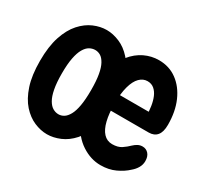

<svg xmlns="http://www.w3.org/2000/svg" viewBox="-110 -637 840 795"><g transform="rotate(30 309.5 -239.0)"><path d="M193 10.5Q162.5 10.5 131.5 -2.8Q100.5 -16 74.2 -45.2Q48 -74.5 32.2 -122.2Q16.5 -170 16.5 -239Q16.5 -307.5 32.2 -355Q48 -402.5 74.2 -431.8Q100.5 -461 131.5 -474.2Q162.5 -487.5 193 -487.5Q223 -487.5 254.5 -474.2Q286 -461 312.2 -431.8Q338.5 -402.5 355 -355Q371.5 -307.5 371.5 -239Q371.5 -170 355 -122.2Q338.5 -74.5 312.2 -45.2Q286 -16 254.5 -2.8Q223 10.5 193 10.5ZM193 -85Q206.5 -85 218.5 -92.5Q230.5 -100 240.2 -117.5Q250 -135 255.2 -164.8Q260.5 -194.5 260.5 -239Q260.5 -283.5 255.2 -313Q250 -342.5 240.2 -360Q230.5 -377.5 218.5 -384.8Q206.5 -392 193 -392Q179 -392 166 -384.8Q153 -377.5 142.8 -360Q132.5 -342.5 126.8 -313Q121 -283.5 121 -239Q121 -194.5 126.8 -164.8Q132.5 -135 142.8 -117.5Q153 -100 166 -92.5Q179 -85 193 -85ZM449 10.5Q402 10.5 358.8 -17.8Q315.5 -46 288.2 -101.8Q261 -157.5 261 -239Q261 -300.5 275.8 -346.8Q290.5 -393 316 -424.5Q341.5 -456 374.2 -471.8Q407 -487.5 442.5 -487.5Q492 -487.5 529 -460.2Q566 -433 587 -385Q608 -337 608 -274Q608 -239.5 594.2 -223Q580.5 -206.5 554.5 -206.5H361V-281H526.5L512.5 -261Q512.5 -284.5 509 -307.2Q505.5 -330 497.8 -348.2Q490 -366.5 477 -377.5Q464 -388.5 445 -388.5Q424 -388.5 407.5 -372Q391 -355.5 381.8 -322.2Q372.5 -289 372.5 -239Q372.5 -192.5 380.8 -158.8Q389 -125 405.8 -107Q422.5 -89 447.5 -89Q474.5 -89 491.5 -100.5Q508.5 -112 521.5 -125Q530.5 -133.5 540.5 -138.8Q550.5 -144 562.5 -144Q579.5 -144 590.8 -131.5Q602 -119 602 -96.5Q602 -80 593.5 -65Q585 -50 570.5 -38Q550 -18.5 519 -4Q488 10.5 449 10.5Z"/></g></svg>

Font: Sono Monospace SemiBold
Style: Regular
Weight: 600
Designer: Tyler Finck
Foundry: Tyler Finck
Version: Version 2.112